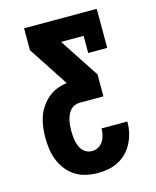

<svg xmlns="http://www.w3.org/2000/svg" viewBox="-111 -597 722 888"><g transform="rotate(-15 250.0 -152.5)"><path d="M248 215Q220 215 192.5 209Q165 203 141.5 188.5Q118 174 100.5 152Q83 130 72.5 104Q62 78 58 50.5Q54 23 54 -5Q54 -30 57 -55Q60 -80 68 -103.5Q76 -127 90 -148Q104 -169 123 -185.5Q142 -202 165.5 -211.5Q189 -221 214 -224V-226L90 -415V-520H438V-333H347V-415H239L363 -226V-121H250Q237 -121 225 -116Q213 -111 204.5 -101.5Q196 -92 191 -80Q186 -68 183 -56Q180 -44 179 -31Q178 -18 178 -5Q178 8 179 20.5Q180 33 182.5 45Q185 57 190 69Q195 81 203.5 90.5Q212 100 223.5 105Q235 110 248 110Q264 110 278 102Q292 94 300.5 80.5Q309 67 312.5 51.5Q316 36 316 20H440Q440 46 434.5 71Q429 96 417.5 119.5Q406 143 388 162Q370 181 347.5 193Q325 205 299.5 210Q274 215 248 215Z"/></g></svg>

Font: Iosevka Curly Slab Extrabold
Style: Regular
Weight: 800
Monospace: yes
Designer: Belleve Invis
Foundry: Belleve Invis
Version: Version 22.1.2; ttfautohint (v1.8.4)